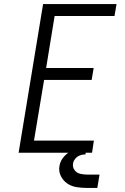

<svg xmlns="http://www.w3.org/2000/svg" viewBox="-20 -755 616 949"><path d="M72 0H435L444 -60H148L198 -360H433L443 -419H208L250 -676H546L556 -735H193ZM412 174H461L472 108H412Q394 108 376.5 104Q359 100 348.5 85.5Q338 71 341 53Q343 40 353 28.5Q363 17 376.5 12.5Q390 8 403 8V-25Q376 -25 348.5 -16Q321 -7 299.5 15.5Q278 38 274 65Q269 91 280.5 114.5Q292 138 312.5 152Q333 166 359 170Q385 174 412 174Z"/></svg>

Font: Iosevka Sparkle Light
Style: Italic
Weight: 300
Italic angle: -9°
Designer: Belleve Invis
Foundry: Belleve Invis
Version: Version 4.5.0; ttfautohint (v1.8.3)